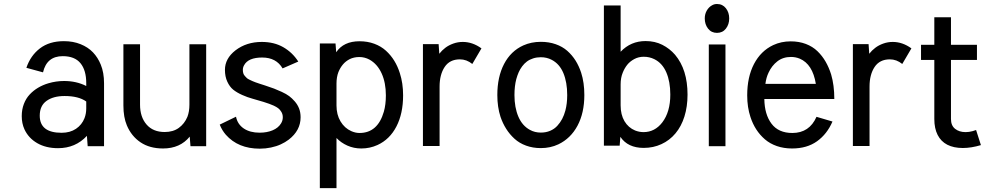

<svg xmlns="http://www.w3.org/2000/svg" viewBox="-20 -741 4996 974"><path d="M298.3 -456.1Q217.3 -456.1 198.2 -374L113.8 -397Q134.8 -459 182.6 -495.6Q230.5 -532.2 304.2 -532.2Q351.1 -532.2 388.9 -516.8Q426.8 -501.5 451.7 -475.3Q476.6 -449.2 491.2 -413.1Q507.8 -373 507.8 -318.4V0.5H424.8L420.9 -51.8Q362.8 10.7 274.4 10.7Q212.9 10.7 168.7 -14.9Q124.5 -40.5 104 -85Q90.3 -115.2 90.3 -151.9Q90.3 -185.5 101.1 -213.6Q111.8 -241.7 130.9 -262Q149.9 -282.2 173.6 -296.1Q197.3 -310.1 225.1 -318.4Q264.2 -330.1 305.2 -330.1Q367.7 -330.1 417.5 -304.7V-319.3Q417.5 -384.8 388.2 -420.4Q358.9 -456.1 298.3 -456.1ZM307.6 -253.9Q250.5 -253.9 216.1 -229.2Q181.6 -204.6 181.6 -154.3Q181.6 -67.4 292.5 -67.4Q335.4 -67.4 365.5 -87.6Q395.5 -107.9 408.7 -141.6Q417.5 -164.6 417.5 -190.9V-226.1Q378.9 -253.9 307.6 -253.9Z M942.4 -47.9Q893.6 12.2 807.1 12.2Q739.3 12.2 692.9 -19Q646.5 -50.3 623.5 -105Q606 -146.5 606 -206.1V-516.6H690.4V-210.4Q690.4 -147.5 723.4 -109.4Q756.3 -71.3 815.4 -71.3Q858.4 -71.3 887.2 -92.3Q916 -113.3 930.7 -148.4Q940.9 -174.8 940.9 -210.4V-516.6H1025.9V0.5H946.3Z M1413.6 -394Q1381.3 -449.2 1310.1 -449.2Q1239.3 -449.2 1218.3 -410.2Q1211.9 -398.9 1211.9 -386.7Q1211.9 -377.4 1214.1 -369.6Q1216.3 -361.8 1222.4 -355.2Q1228.5 -348.6 1232.2 -345Q1235.8 -341.3 1246.6 -336.2Q1257.3 -331.1 1260.3 -329.8Q1263.2 -328.6 1275.4 -323.7Q1283.2 -320.8 1298.1 -315.9Q1313 -311 1317.9 -309.6L1328.1 -306.2Q1355 -297.4 1370.6 -291.5Q1386.2 -285.6 1409.4 -274.9Q1432.6 -264.2 1447 -253.4Q1461.4 -242.7 1475.6 -226.3Q1489.7 -210 1497.1 -190.9Q1504.9 -170.9 1504.9 -146Q1504.9 -79.1 1444.8 -32.7Q1426.8 -19 1404.5 -8.8Q1382.3 1.5 1354.7 7.3Q1327.1 13.2 1297.9 13.2Q1188 13.2 1125.5 -57.6Q1106 -80.1 1094.7 -108.9L1177.2 -148.9Q1185.1 -110.4 1216.8 -89.1Q1248.5 -67.9 1296.9 -67.9Q1334.5 -67.9 1363.3 -80.1Q1392.1 -92.3 1405.8 -115.2Q1414.6 -129.4 1414.6 -146Q1414.6 -161.1 1407.5 -173.1Q1400.4 -185.1 1391.4 -191.9Q1382.3 -198.7 1368.7 -205.1Q1348.1 -214.4 1316.7 -224.1Q1285.2 -233.9 1260.5 -240.5Q1235.8 -247.1 1208.5 -259.3Q1181.2 -271.5 1163.1 -286.1Q1145 -300.8 1133.1 -326.7Q1121.1 -352.5 1121.1 -386.7Q1121.1 -443.8 1174.3 -485.4Q1230 -528.3 1308.1 -528.3Q1370.6 -528.3 1417.2 -501.5Q1463.9 -474.6 1493.2 -428.7Z M1813 12.2Q1774.9 12.2 1742.2 -2.4Q1709.5 -17.1 1687 -41V213.4H1602.5V-520.5H1682.1L1685.5 -476.1Q1723.1 -531.7 1803.7 -531.7Q1844.7 -531.7 1878.9 -519Q1913.1 -506.3 1938 -483.6Q1962.9 -460.9 1980.2 -432.6Q1997.6 -404.3 2008.3 -370.1Q2024.9 -319.3 2024.9 -257.3Q2024.9 -165 1991 -99.4Q1957 -33.7 1895 -5.4Q1856.4 12.2 1813 12.2ZM1687 -206.1Q1687 -159.2 1707.5 -125Q1728 -90.8 1762.2 -75.7Q1783.2 -66.4 1803.7 -66.4Q1896 -66.4 1927.2 -174.3Q1937.5 -210 1937.5 -257.3Q1937.5 -321.3 1916 -368.7Q1894.5 -416 1854.5 -438.5Q1830.1 -451.7 1802.7 -451.7Q1789.1 -451.7 1776.9 -449Q1764.6 -446.3 1754.4 -441.2Q1744.1 -436 1735.4 -429.2Q1726.6 -422.4 1719.5 -413.8Q1712.4 -405.3 1706.8 -395.8Q1701.2 -386.2 1696.8 -375.5Q1687 -350.1 1687 -316.9Z M2376 -416.5Q2347.2 -439.9 2313 -439.9Q2261.2 -439.9 2235.6 -401.1Q2210 -362.3 2210 -301.8V-0.5H2125.5V-517.1H2205.1L2208.5 -468.3Q2221.7 -485.4 2239 -498.5Q2256.3 -511.7 2279.5 -520Q2302.7 -528.3 2327.6 -528.3Q2377.4 -528.3 2422.4 -495.6Z M2944.3 -258.8Q2944.3 -168.5 2909.7 -103.5Q2875 -38.6 2812.5 -8.8Q2772 10.3 2723.6 10.3Q2683.1 10.3 2648.9 -2.2Q2614.7 -14.6 2590.1 -37.1Q2565.4 -59.6 2547.9 -87.4Q2530.3 -115.2 2519 -148.4Q2502.9 -198.2 2502.9 -258.8Q2502.9 -351.1 2537.1 -416.5Q2571.3 -481.9 2634.8 -510.7Q2675.3 -528.8 2723.6 -528.8Q2764.6 -528.8 2798.8 -516.8Q2833 -504.9 2857.7 -483.2Q2882.3 -461.4 2899.7 -433.8Q2917 -406.2 2928.2 -372.1Q2944.3 -322.3 2944.3 -258.8ZM2857.4 -258.8Q2857.4 -323.7 2837.9 -370.4Q2818.4 -417 2778.8 -437.5Q2753.9 -450.7 2723.6 -450.7Q2702.6 -450.7 2684.6 -444.8Q2666.5 -439 2653.1 -429Q2639.6 -418.9 2628.9 -404.5Q2618.2 -390.1 2611.3 -374.5Q2604.5 -358.9 2599.1 -339.8Q2589.8 -304.2 2589.8 -258.8Q2589.8 -195.8 2609.6 -149.4Q2629.4 -103 2668.5 -82Q2692.9 -68.4 2723.6 -68.4Q2749.5 -68.4 2770.8 -77.4Q2792 -86.4 2806.9 -102.5Q2821.8 -118.7 2831.8 -137.7Q2841.8 -156.7 2848.1 -180.2Q2857.4 -215.3 2857.4 -258.8Z M3245.6 9.3Q3164.6 9.3 3127 -46.9L3123.5 -2H3043.5V-713.4H3128.4V-478.5Q3179.7 -532.7 3254.9 -532.7Q3302.2 -532.7 3339.8 -513.7Q3377.4 -494.6 3404.8 -462.9Q3467.8 -387.7 3467.8 -261.2Q3467.8 -200.2 3452.1 -150.1Q3436.5 -100.1 3406.7 -64.5Q3377 -28.8 3335.4 -9.8Q3294.4 9.3 3245.6 9.3ZM3128.4 -206.5Q3128.4 -159.2 3147.9 -126.2Q3167.5 -93.3 3201.7 -79.1Q3222.7 -70.8 3244.6 -70.8Q3301.8 -70.8 3339.8 -120.1Q3380.4 -173.3 3380.4 -261.2Q3380.4 -327.1 3360.1 -374Q3339.8 -420.9 3299.3 -440.9Q3274.4 -453.1 3245.6 -453.1Q3219.2 -453.1 3197.3 -441.2Q3175.3 -429.2 3161.6 -411.9Q3147.9 -394.5 3139.2 -372.6Q3128.4 -346.7 3128.4 -313Z M3555.2 -647.5Q3555.2 -669.4 3565.4 -687.3Q3575.7 -705.1 3591.8 -713.9Q3603 -720.7 3617.2 -720.7Q3645.5 -720.7 3662.4 -699.2Q3679.2 -677.7 3679.2 -647.5Q3679.2 -617.2 3662.4 -595.7Q3645.5 -574.2 3617.2 -574.2Q3588.9 -574.2 3572 -595.7Q3555.2 -617.2 3555.2 -647.5ZM3660.2 0.5H3575.7V-515.6H3660.2Z M4203.1 -124.5Q4175.8 -61 4124.8 -24.4Q4073.7 12.2 3998 12.2Q3956.1 12.2 3920.9 0Q3885.7 -12.2 3860.1 -34.4Q3834.5 -56.6 3816.4 -84.7Q3798.3 -112.8 3787.1 -147Q3770.5 -196.8 3770.5 -257.3Q3770.5 -350.1 3804.9 -416.3Q3839.4 -482.4 3902.3 -512.2Q3942.9 -531.2 3991.2 -531.2Q4033.2 -531.2 4067.9 -518.1Q4102.5 -504.9 4127 -481.2Q4151.4 -457.5 4168.2 -428.2Q4185.1 -398.9 4196.3 -363.3Q4212.4 -308.6 4212.4 -238.8H3857.4Q3858.4 -160.6 3893.8 -113.5Q3929.2 -66.4 3999.5 -66.4Q4085.9 -66.4 4122.1 -148.4ZM4118.7 -315.4Q4102.5 -415.5 4037.1 -443.4Q4016.1 -452.1 3992.7 -452.1Q3952.1 -452.1 3923.6 -429.9Q3895 -407.7 3878.9 -372.6Q3866.7 -347.2 3862.8 -315.4Z M4557.1 -416.5Q4528.3 -439.9 4494.1 -439.9Q4442.4 -439.9 4416.7 -401.1Q4391.1 -362.3 4391.1 -301.8V-0.5H4306.6V-517.1H4386.2L4389.6 -468.3Q4402.8 -485.4 4420.2 -498.5Q4437.5 -511.7 4460.7 -520Q4483.9 -528.3 4508.8 -528.3Q4558.6 -528.3 4603.5 -495.6Z M4864.3 9.8Q4817.9 9.8 4785.6 -6.8Q4753.4 -23.4 4736.6 -56.4Q4719.7 -89.4 4719.7 -137.2V-437H4652.3V-513.7H4719.7V-653.3H4804.2V-513.7H4936V-437H4804.2V-137.2Q4804.2 -104 4825.2 -87.4Q4846.2 -70.8 4878.4 -70.8Q4886.7 -70.8 4895.8 -72Q4904.8 -73.2 4913.8 -75.7Q4922.9 -78.1 4931.6 -81.5L4956.1 -4.9Q4907.2 9.8 4864.3 9.8Z"/></svg>

Font: Meera Inimai
Style: Regular
Weight: 400
Version: 2.0.0+20160526